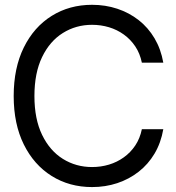

<svg xmlns="http://www.w3.org/2000/svg" viewBox="-20 -757 721 787"><path d="M357.4 9.8Q264.6 9.8 191.9 -35.6Q119.1 -81.1 77.6 -164.8Q36.1 -248.5 36.1 -363.3Q36.1 -478.5 77.6 -562.5Q119.1 -646.5 191.9 -691.9Q264.6 -737.3 357.4 -737.3Q412.1 -737.3 460.7 -721.2Q509.3 -705.1 548.3 -674.6Q587.4 -644 613.5 -599.9Q639.6 -555.7 649.4 -500H561.5Q553.7 -538.1 534.4 -566.9Q515.1 -595.7 487.5 -615.5Q460 -635.3 426.8 -645.3Q393.6 -655.3 357.4 -655.3Q291.5 -655.3 237.8 -621.8Q184.1 -588.4 152.6 -523.2Q121.1 -458 121.1 -363.3Q121.1 -269 152.6 -204.1Q184.1 -139.2 237.8 -105.7Q291.5 -72.3 357.4 -72.3Q393.6 -72.3 426.8 -82.3Q460 -92.3 487.5 -112.1Q515.1 -131.8 534.4 -160.6Q553.7 -189.5 561.5 -227.5H649.4Q639.6 -171.4 613.5 -127.4Q587.4 -83.5 548.3 -53Q509.3 -22.5 460.7 -6.3Q412.1 9.8 357.4 9.8Z"/></svg>

Font: Inter Tight
Style: Regular
Weight: 400
Designer: Rasmus Andersson
Foundry: rsms
Version: Version 3.002